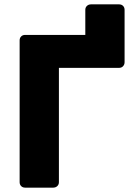

<svg xmlns="http://www.w3.org/2000/svg" viewBox="-20 -860 604 880"><path d="M526 -840Q537 -840 544 -833Q551 -826 551 -815V-575Q551 -564 544 -556.5Q537 -549 526 -549H250V-25Q250 -14 242.5 -7Q235 0 224 0H95Q84 0 77 -7Q70 -14 70 -25V-675Q70 -686 77 -693Q84 -700 95 -700H371V-815Q371 -826 378.5 -833Q386 -840 397 -840Z"/></svg>

Font: Fz Rubik
Style: Bold
Weight: 700
Designer: Hubert and Fischer
Foundry: Hubert and Fischer
Version: Vit hóa bi FontZin.com